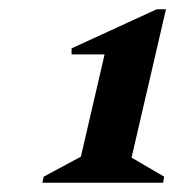

<svg xmlns="http://www.w3.org/2000/svg" viewBox="-20 -797 377 413"><path d="M71 -404 74 -417 154 -460 205 -680H134V-693L317 -777H337L263 -458L333 -417L331 -404Z"/></svg>

Font: Platypi ExtraBold
Style: Italic
Weight: 800
Italic angle: -13°
Designer: David Sargent
Foundry: Bolt Cutter Type
Version: Version 1.200; ttfautohint (v1.8.4.7-5d5b)